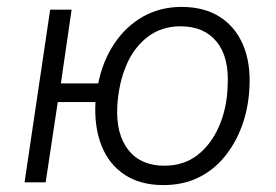

<svg xmlns="http://www.w3.org/2000/svg" viewBox="-20 -527 797 555"><path d="M452 8Q385 8 339.5 -22.5Q294 -53 273 -107Q252 -161 256 -232H147L112 0H51L125 -499H187L156 -286H264Q277 -351 310.5 -401Q344 -451 393.5 -479Q443 -507 505 -507Q570 -507 615 -478.5Q660 -450 682.5 -397.5Q705 -345 701 -273Q698 -213 679 -162Q660 -111 628 -72.5Q596 -34 552 -13Q508 8 452 8ZM455 -48Q511 -48 550.5 -78.5Q590 -109 613 -161.5Q636 -214 638 -278Q643 -361 606.5 -406Q570 -451 502 -451Q447 -451 407 -420.5Q367 -390 345 -338Q323 -286 319 -220Q315 -139 351 -93.5Q387 -48 455 -48Z"/></svg>

Font: Nunitoga
Style: Light Italic
Weight: 300
Italic angle: -9°
Designer: Vernon Adams
Foundry: Vernon Adams
Version: Version 1.0